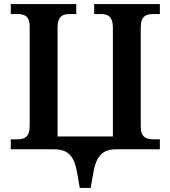

<svg xmlns="http://www.w3.org/2000/svg" viewBox="-20 -734 838 944"><path d="M372 190H426L436 131C451 37 477 0 554 0H766V-49H735C701 -49 672 -57 672 -112V-598C672 -657 700 -665 735 -665H766V-714H443V-665H473C507 -665 535 -657 535 -598V-63H263V-598C263 -657 291 -665 325 -665H355V-714H33V-665H64C97 -665 126 -658 126 -603V-116C126 -57 98 -49 64 -49H33V0H244C321 0 347 37 362 131Z"/></svg>

Font: Noto Serif SemiBold
Style: Regular
Weight: 600
Designer: Monotype Design Team
Foundry: Monotype Imaging Inc.
Version: Version 2.013